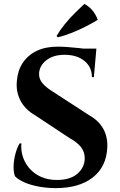

<svg xmlns="http://www.w3.org/2000/svg" viewBox="-20 -954 618 988"><path d="M277 -714Q297 -714 326.5 -712Q356 -710 387.5 -706.5Q419 -703 442.5 -699.5Q466 -696 475 -692L463 -557H453Q453 -609 414.5 -640.5Q376 -672 312 -672Q254 -672 218.5 -644Q183 -616 181 -576Q180 -546 200 -524Q220 -502 251 -483L442 -359Q488 -333 511.5 -291Q535 -249 532 -193Q527 -95 457 -40.5Q387 14 267 14Q223 14 181.5 6.5Q140 -1 108 -14.5Q76 -28 57 -47Q49 -69 50 -100Q51 -131 59.5 -163Q68 -195 81 -216H90Q86 -165 108.5 -121.5Q131 -78 174.5 -52.5Q218 -27 278 -28Q344 -29 380 -61.5Q416 -94 416 -140Q416 -171 397.5 -196Q379 -221 337 -244L162 -360Q109 -390 85 -437Q61 -484 67 -539Q71 -591 97 -630.5Q123 -670 168.5 -692Q214 -714 277 -714ZM476 -704 474 -683H356V-704ZM271 -769Q288 -798 313 -829Q338 -860 365.5 -887Q393 -914 414 -934Q441 -919 457 -899Q473 -879 483 -852Q452 -833 417 -815.5Q382 -798 346.5 -784Q311 -770 278 -762Z"/></svg>

Font: Cinzel
Style: Bold
Weight: 700
Designer: Natanael Gama
Version: Version 2.000